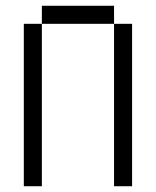

<svg xmlns="http://www.w3.org/2000/svg" viewBox="-20 -645 540 665"><path d="M375 -562.5H125V-625H375ZM62.5 -562.5H125V0H62.5ZM375 -562.5H437.5V0H375Z"/></svg>

Font: 寒蝉点阵体 16px
Style: Regular
Weight: 400
Designer: Designed by Warren2060
Foundry: ChillType
Version: Version 1.000